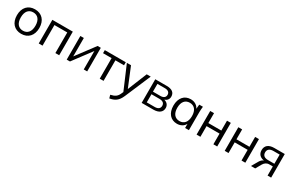

<svg xmlns="http://www.w3.org/2000/svg" viewBox="169 -1909 5344 3535"><g transform="rotate(30 2841.0 -142.0)"><path d="M290 9C436 9 529 -90 529 -251C529 -412 436 -511 290 -511C145 -511 53 -412 53 -251C53 -90 145 9 290 9ZM290 -57C195 -57 135 -124 135 -251C135 -379 195 -446 290 -446C385 -446 446 -379 446 -251C446 -124 385 -57 290 -57Z M661 0H742V-438H1015V0H1096V-502H661Z M1256 0H1325L1618 -392V0H1691V-502H1623L1330 -111V-502H1256Z M1958 0H2039V-437H2222V-502H1776V-437H1958Z M2273 160 2292 227C2397 208 2466 170 2520 42L2752 -502H2667L2501 -93L2333 -502H2245L2458 -4L2440 36C2408 109 2367 139 2273 160Z M2849 0H3099C3214 0 3281 -53 3281 -139C3281 -200 3243 -245 3181 -259C3232 -276 3265 -317 3265 -370C3265 -456 3207 -502 3091 -502H2849ZM3095 -55H2926V-228H3095C3166 -228 3205 -198 3205 -142C3205 -86 3166 -55 3095 -55ZM3086 -283H2926V-448H3086C3151 -448 3189 -418 3189 -366C3189 -314 3151 -283 3086 -283Z M3602 9C3678 9 3743 -27 3773 -88V0H3854V-386C3854 -423 3858 -463 3862 -502H3784L3775 -409C3746 -473 3682 -511 3602 -511C3468 -511 3380 -413 3380 -251C3380 -89 3467 9 3602 9ZM3618 -57C3523 -57 3462 -124 3462 -251C3462 -379 3523 -446 3618 -446C3713 -446 3774 -379 3774 -251C3774 -124 3713 -57 3618 -57Z M4017 0H4098V-227H4374V0H4455V-502H4374V-292H4098V-502H4017Z M4615 0H4696V-227H4972V0H5053V-502H4972V-292H4696V-502H4615Z M5253 -138 5173 0H5263L5331 -120C5357 -164 5395 -194 5451 -194H5526V0H5602V-502H5379C5258 -502 5196 -446 5196 -353C5196 -270 5244 -219 5329 -206C5299 -196 5272 -171 5253 -138ZM5393 -251C5312 -251 5273 -286 5273 -349C5273 -409 5312 -446 5393 -446H5526V-251Z"/></g></svg>

Font: Poppy and Pepper
Style: Regular
Weight: 400
Designer: Thy Ha
Foundry: Thy Ha
Version: Version 0.001;Glyphs 3.2 (3227)